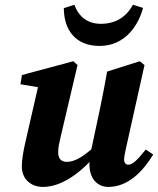

<svg xmlns="http://www.w3.org/2000/svg" viewBox="-20 -751 648 787"><path d="M156.2 15.2C228.2 15.2 308.9 -36.5 384.9 -129.6L379.1 -161.9C324.5 -109 287.1 -87.5 253.5 -87.5C233.8 -87.5 218.4 -97.9 218.4 -127.6C218.4 -147.4 223.7 -169.6 229.8 -195.4L297.8 -484.2L280.5 -500L70 -443.5L63.8 -405.6L160 -389.5L141.4 -418.7L83.2 -164.6C75.9 -131.1 69.4 -97.7 69.4 -69.4C69.4 -14.4 109.1 15.2 156.2 15.2ZM424.3 15.2C506.8 15.2 568.5 -51.9 608 -117.7L577.5 -138.1C544.1 -95.9 523.5 -75.9 505.9 -75.9C496.1 -75.9 488.7 -83.2 488.7 -96.5C488.7 -107 491.2 -120.8 495.5 -139.3L572.3 -484.2L552.8 -500L419.1 -457.6C410.2 -407.3 400.8 -358.2 390.7 -309.4L356.7 -149.7C350.6 -121.7 346.7 -101.8 346.7 -76.2C346.7 -17.7 379.9 15.2 424.3 15.2ZM388.2 -562.7C495.7 -562.7 548.7 -651.4 566.4 -718.7L524.7 -731.4C497 -679.8 452.1 -653.4 393 -653.4C338.5 -653.4 302.7 -683 284.7 -731.4L241.6 -717.6C241.8 -629.8 288.3 -562.7 388.2 -562.7Z"/></svg>

Font: Source Serif Variable
Style: Italic
Weight: 389
Italic angle: -12°
Designer: Frank Grießhammer
Foundry: Adobe Systems Incorporated
Version: Version 3.001;hotconv 1.0.111;makeotfexe 2.5.65597